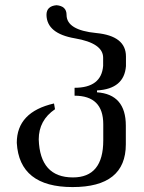

<svg xmlns="http://www.w3.org/2000/svg" viewBox="-20 -719 560 748"><path d="M262.7 9.8Q55.2 9.8 45.4 -162.6Q45.4 -282.7 190.4 -315.9L194.3 -293.5Q130.9 -250.5 130.9 -175.8Q135.7 -27.8 264.2 -27.8Q382.3 -27.8 382.3 -171.9V-234.9Q382.3 -346.2 270.5 -346.2V-377Q375 -377 381.8 -462.4V-494.1Q381.8 -550.8 272 -569.6Q162.1 -588.4 161.1 -661.1Q161.1 -695.3 200.2 -698.7Q239.3 -695.3 239.3 -661.1Q239.3 -601.6 355 -590.3Q470.7 -579.1 470.7 -499V-461.4Q463.9 -372.6 357.9 -366.7V-359.4Q470.2 -351.6 470.2 -229.5V-156.7Q470.2 9.8 262.7 9.8Z"/></svg>

Font: Almanac
Style: Regular
Weight: 400
Designer: Eden's Almanac
Version: Version 3.501;March 28, 2021;FontCreator 13.0.0.2683 64-bit